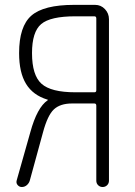

<svg xmlns="http://www.w3.org/2000/svg" viewBox="-20 -750 540 770"><path d="M108.4 -537.1Q108.4 -448.2 146.5 -414.1Q184.6 -379.9 282.2 -379.9H358.4Q366.2 -379.9 366.2 -387.7V-675.8Q366.2 -684.6 358.4 -684.6H282.2Q181.6 -684.6 145 -653.3Q108.4 -622.1 108.4 -537.1ZM67.4 0Q57.6 0 50.8 -7.8Q43.9 -15.6 46.9 -26.4L101.6 -219.7Q128.9 -319.3 170.9 -347.7Q171.9 -347.7 171.9 -349.6Q171.9 -350.6 169.9 -350.6Q112.3 -368.2 84.5 -413.6Q56.6 -459 56.6 -537.1Q56.6 -644.5 106 -687.5Q155.3 -730.5 277.3 -730.5H361.3Q384.8 -730.5 400.9 -713.4Q417 -696.3 417 -672.9V-25.4Q417 -14.6 409.7 -7.3Q402.3 0 391.6 0Q380.9 0 373.5 -7.3Q366.2 -14.6 366.2 -25.4V-326.2Q366.2 -335 358.4 -335H268.6Q221.7 -335 196.3 -311.5Q170.9 -288.1 152.3 -218.8L99.6 -26.4Q96.7 -15.6 87.9 -7.8Q79.1 0 67.4 0Z"/></svg>

Font: Rounded-X Mgen+ 2m light
Style: Regular
Weight: 200
Designer: [Source Han Sans]
Ryoko NISHIZUKA  (kana & ideographs); Paul D. Hunt (Latin, Greek & Cyrillic); Wenlong ZHANG  (bopomofo
Version: Version 1.059.20150602